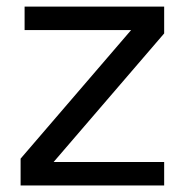

<svg xmlns="http://www.w3.org/2000/svg" viewBox="-20 -567 565 587"><path d="M55.2 -546.9H481.9V-464.8L144 -71.8H481.9V0H43V-82L380.9 -475.1H55.2Z"/></svg>

Font: Pangururan
Style: Regular
Weight: 400
Designer: Uli Kozok
Foundry: Michael Everson and Uli Kozok
Version: Version 1.005